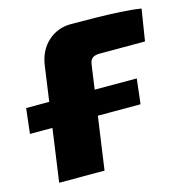

<svg xmlns="http://www.w3.org/2000/svg" viewBox="-127 -791 855 887"><g transform="rotate(-15 300.0 -347.0)"><path d="M-24 -253 -10 -373H519L505 -253ZM290 -694Q347 -694 407.5 -693Q468 -692 524.5 -689Q581 -686 624 -679L600 -528H385Q361 -528 349 -519.5Q337 -511 334 -488L265 0H48L124 -541Q134 -611 180 -652.5Q226 -694 290 -694Z"/></g></svg>

Font: Exo 2 Black
Style: Italic
Weight: 900
Italic angle: -8°
Designer: Natanael Gama
Foundry: Natanael Gama
Version: Version 2.010